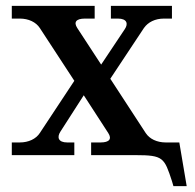

<svg xmlns="http://www.w3.org/2000/svg" viewBox="-20 -526 662 651"><path d="M20 -463H47C77 -463 102 -451 115 -431L232 -252L115 -75C102 -55 77 -43 47 -43H20V0H232V-43H208C178 -43 172 -60 185 -80L264 -203L347 -75C360 -55 351 -43 321 -43H289V0H440C534 0 537 9 563 88L568 105H613L588 -43H569H542C512 -43 487 -55 474 -75L354 -259L468 -431C482 -451 506 -463 536 -463H563V-506H356V-463H380C410 -463 416 -446 403 -427L323 -307L242 -431C229 -451 238 -463 268 -463H301V-506H20Z"/></svg>

Font: LT Superior Serif Semibold
Style: Regular
Weight: 600
Designer: Daniel Lyons
Foundry: LyonsType
Version: Version 2.120;FEAKit 1.0